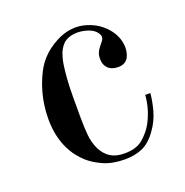

<svg xmlns="http://www.w3.org/2000/svg" viewBox="-93 -538 613 636"><g transform="rotate(-20 214.0 -219.5)"><path d="M379 -164H397Q395 -138 386 -104.5Q377 -71 355 -41Q332 -9 305 2.5Q278 14 244 14Q200 14 168.5 0Q137 -14 116 -33Q105 -43 93.5 -57.5Q82 -72 72 -92.5Q62 -113 56 -139.5Q50 -166 50 -200Q50 -224 54 -250.5Q58 -277 66.5 -303.5Q75 -330 87 -353.5Q99 -377 116 -395Q137 -418 170.5 -435.5Q204 -453 239 -453Q263 -453 289.5 -442.5Q316 -432 336 -412Q353 -395 362 -375Q371 -355 371 -334Q371 -326 369 -316.5Q367 -307 362.5 -299Q358 -291 349 -286Q340 -281 327 -281Q304 -281 291.5 -293.5Q279 -306 279 -326Q279 -340 283 -349Q287 -358 292 -364Q297 -371 303.5 -378.5Q310 -386 310 -394Q310 -401 303.5 -409.5Q297 -418 286 -424Q276 -429 263 -432Q250 -435 238 -435Q214 -435 197 -425Q180 -415 169 -389Q167 -383 164 -373Q161 -363 158.5 -345Q156 -327 154 -300.5Q152 -274 152 -235V-167Q152 -135 154.5 -106Q157 -77 169 -52Q181 -29 200 -17Q219 -5 249 -5Q292 -5 315.5 -26Q339 -47 351 -69Q362 -89 369.5 -113Q377 -137 379 -164Z"/></g></svg>

Font: EIisabethische
Style: Book
Weight: 400
Designer: Salychow
Version: Version 1.3